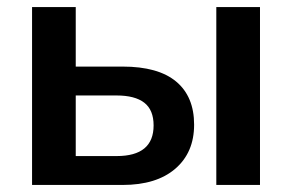

<svg xmlns="http://www.w3.org/2000/svg" viewBox="-20 -525 829 545"><path d="M71 0V-505H195V-336H328Q429 -336 480 -293.5Q531 -251 531 -171Q531 -92 477.5 -46Q424 0 328 0ZM594 0V-505H718V0ZM195 -82H311Q416 -82 416 -169Q416 -213 389.5 -233.5Q363 -254 311 -254H195Z"/></svg>

Font: MulishBold
Style: Bold
Weight: 700
Designer: Vernon Adams
Foundry: Vernon Adams
Version: Version 3.602; ttfautohint (v1.8.3)